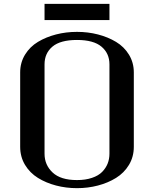

<svg xmlns="http://www.w3.org/2000/svg" viewBox="-20 -955 790 985"><path d="M541.5 -935.1V-852.1H208.5V-935.1ZM375 -31.2Q418.5 -31.2 451.7 -42.5Q484.9 -53.7 503.9 -73Q522.9 -92.3 532.2 -115.7Q541.5 -139.2 541.5 -166.5V-625Q541.5 -681.2 500.7 -715.6Q460 -750 375 -750Q289.6 -750 249 -715.8Q208.5 -681.6 208.5 -625V-166.5Q208.5 -108.9 249.8 -70.1Q291 -31.2 375 -31.2ZM83.5 -583.5Q83.5 -633.8 108.4 -674.6Q133.3 -715.3 174.8 -740.2Q216.3 -765.1 267.6 -778.3Q318.8 -791.5 375 -791.5Q431.2 -791.5 482.4 -778.3Q533.7 -765.1 575.2 -740.2Q616.7 -715.3 641.6 -674.6Q666.5 -633.8 666.5 -583.5V-202.1Q666.5 -150.4 641.6 -109.1Q616.7 -67.9 575.2 -42.2Q533.7 -16.6 482.4 -3.2Q431.2 10.3 375 10.3Q318.8 10.3 267.6 -3.2Q216.3 -16.6 174.8 -42.2Q133.3 -67.9 108.4 -109.1Q83.5 -150.4 83.5 -202.1Z"/></svg>

Font: Resagnicto
Style: Bold
Weight: 700
Version: Version 0.9991